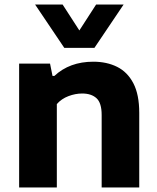

<svg xmlns="http://www.w3.org/2000/svg" viewBox="-20 -828 695 848"><path d="M64.5 0V-547H201L212 -492.5H220Q287.5 -555.5 392 -555.5Q451.5 -555.5 497.2 -532.8Q543 -510 569 -460.2Q595 -410.5 595 -329.5V0H429V-320Q429 -373.5 406.2 -394.2Q383.5 -415 343 -415Q313 -415 282.5 -403.5Q252 -392 231 -368.5V0ZM264 -616.5 135 -808H256.5L330.5 -693.5L404.5 -808H526L397 -616.5Z"/></svg>

Font: Encode Sans SmExp
Style: Bold
Weight: 700
Width: 6
Designer: Multiple Designers
Foundry: Impallari Type
Version: Version 3.002; ttfautohint (v1.8.3) -l 8 -r 50 -G 200 -x 14 